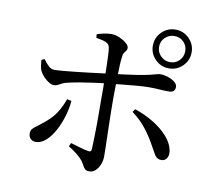

<svg xmlns="http://www.w3.org/2000/svg" viewBox="-90 -922 1180 1063"><g transform="rotate(10 500.0 -391.0)"><path d="M813 -601Q768 -601 736 -633Q704 -665 704 -710Q704 -755 736 -787Q768 -819 813 -819Q858 -819 890 -787Q922 -755 922 -710Q922 -665 890 -633Q858 -601 813 -601ZM478 37Q462 37 454.5 30.5Q447 24 441.5 13Q436 2 425 -14Q412 -30 389.5 -48Q367 -66 343 -80L352 -100Q379 -92 405.5 -84Q432 -76 451 -73Q460 -71 465 -73.5Q470 -76 471 -86Q472 -105 473 -140Q474 -175 474.5 -218Q475 -261 474.5 -303Q474 -345 474 -377Q474 -399 474 -429.5Q474 -460 473 -494.5Q472 -529 471.5 -561Q471 -593 469.5 -618Q468 -643 466 -655Q463 -676 444 -684Q425 -692 388 -698L387 -718Q404 -724 426.5 -728.5Q449 -733 467 -733Q490 -733 513 -723Q536 -713 552.5 -699Q569 -685 569 -672Q569 -662 563.5 -655.5Q558 -649 553 -642Q548 -635 547 -621Q544 -601 542.5 -570.5Q541 -540 540.5 -505.5Q540 -471 539.5 -437Q539 -403 539 -376Q539 -351 539.5 -314.5Q540 -278 541 -237.5Q542 -197 543 -159.5Q544 -122 544.5 -95Q545 -68 545 -58Q545 -36 536.5 -14Q528 8 513 22.5Q498 37 478 37ZM158 -72Q139 -72 128 -83.5Q117 -95 117 -112Q117 -128 124 -137Q131 -146 144 -155Q157 -164 175 -179Q226 -218 250 -256Q274 -294 288 -335L313 -330Q310 -288 296.5 -243Q283 -198 262 -159Q241 -120 214 -96Q187 -72 158 -72ZM201 -399Q189 -399 173.5 -408.5Q158 -418 143.5 -433Q129 -448 121 -465Q116 -476 113.5 -493.5Q111 -511 110 -525L127 -532Q142 -511 157.5 -496.5Q173 -482 191 -483Q207 -483 236.5 -485.5Q266 -488 303 -492Q340 -496 377.5 -500.5Q415 -505 446.5 -509Q478 -513 497 -515Q589 -526 641 -534Q693 -542 718.5 -548.5Q744 -555 754.5 -558Q765 -561 774 -561Q794 -561 816.5 -553.5Q839 -546 854.5 -533.5Q870 -521 870 -507Q870 -490 861 -482.5Q852 -475 832 -475Q809 -475 783.5 -477Q758 -479 722 -479Q699 -479 660 -476Q621 -473 578.5 -468.5Q536 -464 499 -460Q465 -457 424.5 -451.5Q384 -446 345 -439.5Q306 -433 277 -426Q257 -422 245 -415.5Q233 -409 223.5 -404Q214 -399 201 -399ZM859 -94Q835 -94 822 -115.5Q809 -137 796 -161Q775 -201 742 -245.5Q709 -290 657 -329L669 -346Q723 -328 772.5 -298.5Q822 -269 856 -231Q890 -193 897 -149Q900 -125 889.5 -109.5Q879 -94 859 -94ZM813 -636Q844 -636 865 -657.5Q886 -679 886 -710Q886 -741 865 -762Q844 -783 813 -783Q783 -783 761 -762Q739 -741 739 -710Q739 -679 761 -657.5Q783 -636 813 -636Z"/></g></svg>

Font: Noto Serif SC ExtraLight Medium
Style: Regular
Weight: 500
Version: Version 2.002-H1;hotconv 1.1.0;makeotfexe 2.6.0